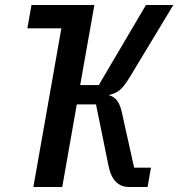

<svg xmlns="http://www.w3.org/2000/svg" viewBox="-20 -745 710 765"><path d="M89 -632 105.5 -725H356L299.5 -406H373.5L561.5 -725H670.5L498.5 -440Q476 -403 460.2 -388.8Q444.5 -374.5 423 -369L413.5 -366Q435.5 -360 448.2 -342Q461 -324 468.5 -283.5L514.5 -77H581.5L568 0H492.5Q461.5 0 440.5 -22Q419.5 -44 411.5 -88.5L362.5 -329H286L228 0H113L224.5 -632Z"/></svg>

Font: JuliaMono SemiBold
Style: Italic
Weight: 600
Italic angle: -9°
Monospace: yes
Designer: cormullion
Foundry: corm
Version: Version 0.056; ttfautohint (v1.8.4)